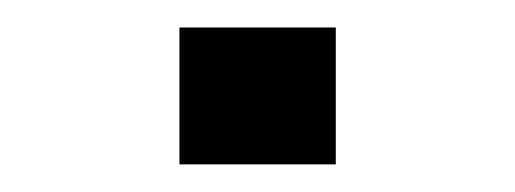

<svg xmlns="http://www.w3.org/2000/svg" viewBox="-20 -119 373 139"><path d="M109.9 -99.1H223.1V0H109.9Z"/></svg>

Font: Duru Sans
Style: Regular
Weight: 400
Designer: Onur Yazõcõgil
Foundry: Onur Yazõcõgil
Version: Version 1.002